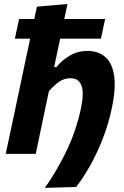

<svg xmlns="http://www.w3.org/2000/svg" viewBox="-20 -766 618 956"><path d="M203 169.5Q257.5 94.5 308 -8.2Q358.5 -111 383 -226.5Q415 -376.5 331 -376.5Q299 -376.5 273.2 -358Q247.5 -339.5 223.5 -312L201.5 -207.5Q190 -152 179.5 -102.8Q169 -53.5 158 0H8.5Q20 -53 30.5 -103.5Q41 -154 54.5 -216L113 -493.5Q117.5 -513.5 121.8 -533.5Q126 -553.5 130 -573.5H54L75 -671.5H151Q154 -687 157.2 -702.2Q160.5 -717.5 164 -733L316 -746Q308 -710 300 -671.5H503.5L482.5 -573.5H279.5Q271.5 -536 262.5 -493.5L249.5 -432H261.5Q286.5 -465 327 -488.8Q367.5 -512.5 415.5 -512.5Q468 -512.5 503 -483.2Q538 -454 548 -390.8Q558 -327.5 536.5 -226Q519.5 -145.5 490.5 -72.2Q461.5 1 427 61.8Q392.5 122.5 359 165Z"/></svg>

Font: Commissioner
Style: Bold Italic
Weight: 700
Italic angle: -12°
Designer: Kostas Bartsokas
Foundry: Kostas Bartsokas
Version: Version 1.000; ttfautohint (v1.8.3)